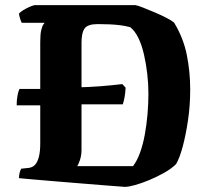

<svg xmlns="http://www.w3.org/2000/svg" viewBox="-20 -727 822 749"><path d="M274 -320 133 -316H45Q45 -338 48.5 -355.5Q52 -373 56 -380H133L274 -386Q326 -387 371 -390.5Q416 -394 457 -399L470 -385Q469 -363 465.5 -345.5Q462 -328 459 -320ZM467 2Q441 0 395 -3.5Q349 -7 295.5 -11.5Q242 -16 191.5 -20Q141 -24 103.5 -27.5Q66 -31 54 -32Q54 -44 57 -54.5Q60 -65 63 -69L92 -72Q108 -74 117.5 -85Q127 -96 132 -116.5Q137 -137 137 -168V-563Q137 -594 141 -610Q145 -626 149.5 -632Q154 -638 154 -638H65Q62 -643 58.5 -654Q55 -665 54 -674Q59 -680 71 -687.5Q83 -695 96 -700.5Q109 -706 115 -707H508Q516 -706 536.5 -698Q557 -690 583 -679Q609 -668 630 -657Q651 -646 659 -639Q695 -580 708.5 -514Q722 -448 722 -378Q722 -316 713.5 -258.5Q705 -201 693 -156Q681 -111 667 -87Q649 -69 620.5 -53Q592 -37 562 -24.5Q532 -12 506.5 -5Q481 2 467 2ZM281 -79H499Q515 -100 526.5 -132Q538 -164 545 -202.5Q552 -241 555.5 -282Q559 -323 559 -362Q559 -399 554.5 -438.5Q550 -478 541.5 -515Q533 -552 519.5 -579.5Q506 -607 488 -621Q469 -626 449.5 -628.5Q430 -631 408 -632Q386 -633 361 -633Q323 -633 310.5 -616.5Q298 -600 298 -560V-143Q298 -121 292 -103Q286 -85 281 -79Z"/></svg>

Font: Texturina Medium 12pt ExtraBold
Style: Regular
Weight: 800
Version: Version 1.002